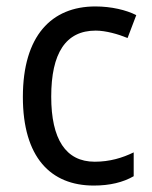

<svg xmlns="http://www.w3.org/2000/svg" viewBox="-20 -566 471 596"><path d="M271 10C321 10 362 0 395 -19V-93C360 -76 321 -64 274 -64C184 -64 139 -134 139 -266C139 -401 184 -471 277 -471C308 -471 347 -460 376 -448L403 -519C372 -535 325 -546 276 -546C140 -546 51 -455 51 -265C51 -78 137 10 271 10Z"/></svg>

Font: Noto Sans Sinhala UI SemiCondensed
Style: Regular
Weight: 400
Width: 4
Designer: Jelle Bosma - Monotype Design Team
Foundry: Monotype Imaging Inc.
Version: Version 2.006